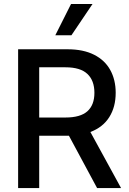

<svg xmlns="http://www.w3.org/2000/svg" viewBox="-20 -958 656 978"><path d="M72.3 -707H324.2Q404.3 -707 459.2 -679.2Q514.2 -651.4 541.7 -601.3Q569.3 -551.3 569.3 -485.4Q569.3 -413.1 536.6 -361.3Q503.9 -309.6 440.4 -285.6L596.7 0H474.6L331.1 -266.6H324.2H179.7V0H72.3ZM313.5 -359.4Q389.6 -359.4 425.3 -391.4Q460.9 -423.3 460.9 -485.4Q460.9 -547.9 425 -581.5Q389.2 -615.2 313.5 -615.2H179.7V-359.4ZM341.8 -937.5H451.2L343.8 -778.3H261.7Z"/></svg>

Font: Pretendard JP Medium
Style: Regular
Weight: 500
Designer: Base glyphs from Inter by Rasmus Andersson; Hangeul glyphs from Noto Sans CJK(Source Han Sans) by Jang Soo-young and Kan
Foundry: Kil Hyung-jin
Version: Version 1.309